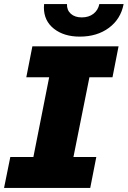

<svg xmlns="http://www.w3.org/2000/svg" viewBox="-38 -929 631 949"><path d="M404 -547 325 -153H438L408 0H-18L13 -153H127L205 -547H92L122 -700H548L518 -547ZM179 -892Q179 -903 180 -909H293Q292 -879 312 -861Q332 -843 366 -843Q401 -843 424 -861Q447 -879 453 -909H573Q559 -835 500.5 -791.5Q442 -748 356 -748Q278 -748 228.5 -787Q179 -826 179 -892Z"/></svg>

Font: Montserrat Alternates ExtraBold
Style: Italic
Weight: 800
Italic angle: -11.3°
Designer: Julieta Ulanovsky
Foundry: Julieta Ulanovsky
Version: Version 7.200